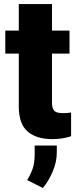

<svg xmlns="http://www.w3.org/2000/svg" viewBox="-20 -680 384 952"><path d="M324.7 -528.3V-414.1H237.8V-172.4Q237.8 -141.1 249.5 -130.1Q261.2 -119.1 291.5 -119.1Q305.7 -119.1 314.9 -119.9Q324.2 -120.6 332.5 -122.1V-4.4Q289.1 9.8 239.7 9.8Q160.2 9.8 116.7 -28.1Q73.2 -65.9 73.2 -151.9V-414.1H6.3V-528.3H73.2V-659.7H237.8V-528.3ZM261.7 41.5V75.2Q261.7 124 240.5 172.6Q219.2 221.2 192.4 252L114.7 212.9Q130.9 187 141.4 158Q151.9 128.9 151.9 84.5V41.5Z"/></svg>

Font: Vazirmatn RD Black
Style: Regular
Weight: 900
Designer: Saber Rastikerdar
Foundry: Saber Rastikerdar
Version: Version 32.102